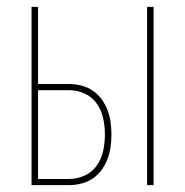

<svg xmlns="http://www.w3.org/2000/svg" viewBox="-20 -540 540 560"><path d="M409 0V-520H428V0ZM72 0V-520H91V-295H181Q199 -295 217 -290.5Q235 -286 250 -276Q265 -266 276 -251Q287 -236 293.5 -219Q300 -202 302.5 -184Q305 -166 305 -148Q305 -129 302.5 -111Q300 -93 293.5 -76Q287 -59 276 -44Q265 -29 250 -19Q235 -9 217 -4.5Q199 0 181 0ZM91 -18H181Q205 -18 227 -28Q249 -38 262.5 -57.5Q276 -77 281 -100.5Q286 -124 286 -148Q286 -171 281 -194.5Q276 -218 262.5 -237.5Q249 -257 227 -267Q205 -277 181 -277H91Z"/></svg>

Font: Iosevka Thin
Style: Regular
Weight: 100
Monospace: yes
Designer: Belleve Invis
Foundry: Belleve Invis
Version: Version 32.5.0; ttfautohint (v1.8.4)